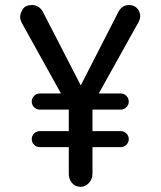

<svg xmlns="http://www.w3.org/2000/svg" viewBox="-20 -727 640 762"><path d="M300 14.5Q279 14.5 266 -0.5Q253 -16 253 -36.5V-143H138Q124.5 -143 115.5 -152.5Q106 -161.5 106 -175Q106 -188 115.5 -197.5Q124.5 -206.5 138 -206.5H253V-292H138Q124.5 -292 115.5 -301.5Q106 -310.5 106 -324Q106 -337 115.5 -346.5Q124.5 -356 138 -356H222L66 -637Q60 -649 60 -660.5Q60 -672.5 70 -690Q80.5 -707 107 -707Q134 -707 149.5 -681.5L300.5 -388L451.5 -683Q466.5 -707 491.5 -707Q517.5 -707 530 -686Q536.5 -675 536.5 -663.5Q536.5 -652.5 530.5 -640.5L372 -356H459Q472 -356 481.5 -346.5Q491 -337 491 -324Q491 -310.5 481.5 -301.5Q472 -292 459 -292H347V-206.5H459Q472 -206.5 481.5 -197.5Q491 -188 491 -175Q491 -161.5 481.5 -152.5Q472 -143 459 -143H347V-37Q347 -16 332.5 -0.5Q318.5 14.5 300 14.5Z"/></svg>

Font: Maple Mono SC NF
Style: Regular
Weight: 400
Designer: subframe7536
Version: Version 4.2; ttfautohint (v1.8.4.7-5d5b-dirty);Nerd Fonts 6.